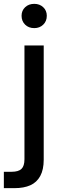

<svg xmlns="http://www.w3.org/2000/svg" viewBox="-47 -757 321 997"><path d="M-27 220V135H13Q49 135 64.5 120Q80 105 80 70V-521H180V72Q180 124 162 157Q144 190 110.5 205Q77 220 28 220ZM131 -611Q102 -611 83.5 -629Q65 -647 65 -675Q65 -702 83.5 -719.5Q102 -737 131 -737Q159 -737 177.5 -719.5Q196 -702 196 -675Q196 -647 177.5 -629Q159 -611 131 -611Z"/></svg>

Font: DM Sans 10pt Medium
Style: Regular
Weight: 500
Version: Version 4.004;gftools[0.9.30]